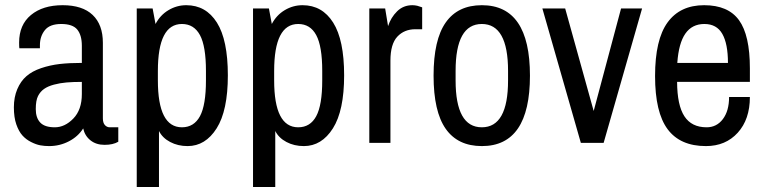

<svg xmlns="http://www.w3.org/2000/svg" viewBox="-20 -555 2975 746"><path d="M379.7 -388.8V-95.1Q379.7 -77.8 387.5 -69.1Q395.3 -60.4 406.6 -60.4H439.6V-4.3Q419.2 7.8 386.4 7.8Q353.6 7.8 331.7 -9.6Q309.7 -26.9 303.2 -56Q283.2 -24.3 247.6 -5.9Q212 12.6 170.7 12.6Q152.9 12.6 136.4 9.6Q119.9 6.5 100.6 -3.3Q81.2 -13 67.1 -28.7Q53 -44.3 43.4 -71.7Q33.9 -99 33.9 -138.1Q33.9 -177.2 47.1 -208.5Q60.4 -239.8 82.8 -259.1Q105.1 -278.5 139.7 -290.2Q174.2 -301.9 211.8 -306.3Q249.3 -310.6 298 -310.6V-377.1Q298 -418.3 280.2 -440.1Q262.4 -461.8 217.9 -461.8Q173.3 -461.8 154.2 -437.7Q135.1 -413.6 135.1 -379.7V-367.5H55.2Q54.3 -372.7 54.3 -389.7Q54.3 -458.7 100.3 -496.7Q146.4 -534.8 223.3 -534.8Q300.2 -534.8 339.9 -497Q379.7 -459.2 379.7 -388.8ZM298 -236.8Q263.7 -236.8 238.3 -234.6Q212.9 -232.4 189.4 -226.1Q165.9 -219.8 151.2 -209.4Q136.4 -199 127.7 -181.8Q119 -164.6 119 -131Q119 -97.3 136.4 -78.8Q153.8 -60.4 192.9 -60.4Q232 -60.4 265 -94.5Q298 -128.6 298 -189.4Z M703.7 -534.8Q780.2 -534.8 822.8 -467.2Q865.3 -399.7 865.3 -262.4Q865.3 -125.1 821.7 -56.3Q778 12.6 708.9 12.6Q671.2 12.6 641.2 -3.3Q611.2 -19.1 597.7 -46V171.6H511.3V-522.2H573L584.3 -461.8Q602.5 -496.5 634.7 -515.6Q666.8 -534.8 703.7 -534.8ZM686.8 -461.8Q593.4 -461.8 593.4 -279.3V-242.8Q593.4 -60.4 686.8 -60.4Q733.7 -60.4 757 -103.6Q780.2 -146.8 780.2 -242.8V-279.3Q780.2 -375.3 757 -418.5Q733.7 -461.8 686.8 -461.8Z M1155.5 -534.8Q1232 -534.8 1274.5 -467.2Q1317.1 -399.7 1317.1 -262.4Q1317.1 -125.1 1273.5 -56.3Q1229.8 12.6 1160.7 12.6Q1122.9 12.6 1093 -3.3Q1063 -19.1 1049.5 -46V171.6H963.1V-522.2H1024.8L1036.1 -461.8Q1054.3 -496.5 1086.4 -515.6Q1118.6 -534.8 1155.5 -534.8ZM1138.6 -461.8Q1045.2 -461.8 1045.2 -279.3V-242.8Q1045.2 -60.4 1138.6 -60.4Q1185.5 -60.4 1208.7 -103.6Q1232 -146.8 1232 -242.8V-279.3Q1232 -375.3 1208.7 -418.5Q1185.5 -461.8 1138.6 -461.8Z M1582.1 -534.8Q1591.7 -534.8 1601.2 -532.6L1620.3 -526.5V-441.4H1593.8Q1550.8 -441.4 1523.9 -412.7Q1497 -384 1497 -319.3V0H1414.9V-522.2H1476.5L1487.8 -453.5Q1498.7 -487 1522.8 -510.9Q1546.9 -534.8 1582.1 -534.8Z M1852.3 -534.8Q2039.1 -534.8 2039.1 -261.1Q2039.1 12.6 1852.3 12.6Q1758.9 12.6 1711.8 -54.5Q1664.6 -121.6 1664.6 -261.1Q1664.6 -400.5 1711.8 -467.6Q1758.9 -534.8 1852.3 -534.8ZM1954 -279.3Q1954 -461.8 1852.1 -461.8Q1750.2 -461.8 1750.2 -279.3V-242.8Q1750.2 -60.4 1852.1 -60.4Q1954 -60.4 1954 -242.8Z M2236.8 0 2087.3 -522.2H2175.9L2286.7 -123.8L2393.1 -522.2H2474.8L2325.4 0Z M2893.6 -289.3V-236.8H2610.8Q2611.2 -146 2639.2 -103.2Q2667.2 -60.4 2725.5 -60.4Q2764.6 -60.4 2788.7 -92.3Q2812.8 -124.2 2812.8 -178.1H2893.6Q2893.6 -91.2 2846.4 -39.3Q2799.3 12.6 2722.8 12.6Q2622.9 12.6 2574.1 -52.8Q2525.2 -118.2 2525.2 -259.6Q2525.2 -401 2573.8 -467.9Q2622.5 -534.8 2715.9 -534.8Q2809.3 -534.8 2851.4 -476.5Q2893.6 -418.3 2893.6 -289.3ZM2611.6 -310.6H2808.4Q2808.4 -384.9 2786.5 -423.3Q2764.6 -461.8 2716.8 -461.8Q2669 -461.8 2642.9 -424.4Q2616.9 -387.1 2611.6 -310.6Z"/></svg>

Font: Puralecka Narrow
Style: Regular
Weight: 400
Designer: Hector Gatti, Marcela Romero, Pablo Cosgaya and Nicolas Silva
Version: Version 1.004;PS 001.004;hotconv 1.0.70;makeotf.lib2.5.58329